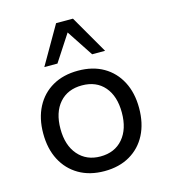

<svg xmlns="http://www.w3.org/2000/svg" viewBox="-113 -847 835 946"><g transform="rotate(-15 304.0 -374.0)"><path d="M304 9Q229 9 174 -23Q119 -55 89 -112.5Q59 -170 59 -248Q59 -325 89 -382.5Q119 -440 174 -471.5Q229 -503 304 -503Q379 -503 433.5 -471.5Q488 -440 518 -382.5Q548 -325 548 -248Q548 -170 518.5 -112.5Q489 -55 434 -23Q379 9 304 9ZM303 -66Q376 -66 418 -115Q460 -164 460 -248Q460 -332 418.5 -380Q377 -428 304 -428Q231 -428 189 -380Q147 -332 147 -248Q147 -164 189.5 -115Q232 -66 303 -66ZM149 -563 261 -757H347L459 -563H393L304 -698L216 -563Z"/></g></svg>

Font: Nunito Sans 8pt
Style: Regular
Weight: 400
Version: Version 3.101;gftools[0.9.27]